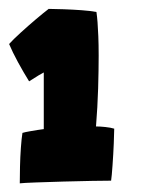

<svg xmlns="http://www.w3.org/2000/svg" viewBox="-22 -659 328 432"><path d="M194 -374.5Q203.5 -374.5 215.2 -373.2Q227 -372 235 -369.5Q235 -361 234 -336.5Q233 -312 231.2 -287.2Q229.5 -262.5 228 -252.5Q215 -252.5 185.2 -252Q155.5 -251.5 121 -250.5Q86.5 -249.5 58.8 -248.5Q31 -247.5 22.5 -246.5Q22.5 -262 23 -284Q23.5 -306 25 -326.8Q26.5 -347.5 28.5 -360Q35.5 -362 44.5 -363.5Q53.5 -365 62.2 -366.5Q71 -368 76.5 -368.5Q76.5 -380 76.5 -393Q76.5 -406 76.5 -419.5Q76.5 -433 76.5 -446.5Q76.5 -460 76.5 -472.5Q76.5 -485 76.5 -496Q71.5 -493.5 64.5 -489.2Q57.5 -485 51.8 -481.2Q46 -477.5 43.5 -476Q31 -496 18.5 -519Q6 -542 -1.5 -560Q7.5 -570 24.5 -585.5Q41.5 -601 59.2 -616Q77 -631 87.5 -639Q100.5 -639 121 -638.2Q141.5 -637.5 162 -636Q182.5 -634.5 195 -632Q196.5 -621.5 197.5 -608.5Q198.5 -595.5 199.2 -577.5Q200 -559.5 200 -533.5Q200 -502 198.8 -460Q197.5 -418 194 -374.5Z"/></svg>

Font: Grandstander Thin Black
Style: Regular
Weight: 900
Version: Version 1.200